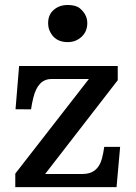

<svg xmlns="http://www.w3.org/2000/svg" viewBox="-20 -765 554 785"><path d="M42.5 0ZM42.5 -55.2 343.3 -441.9H189.9Q134.8 -441.9 116.2 -365.2Q110.4 -342.8 106.9 -317.9L43.5 -318.4L58.1 -495.1H461.4V-437L164.6 -53.7H318.4Q379.4 -53.7 396.5 -115.7Q402.3 -136.7 406.2 -164.6H471.2L456.5 0H42.5ZM256.8 -592.8Q203.6 -592.8 183.1 -638.7Q176.8 -652.8 176.8 -670.9Q176.8 -705.1 200 -724.9Q223.1 -744.6 256.8 -744.6Q290.5 -744.6 307.1 -730.5Q336.9 -705.1 336.9 -670.7Q336.9 -636.2 313.5 -614.5Q290 -592.8 256.8 -592.8Z"/></svg>

Font: Arbutus Slab
Style: Regular
Weight: 400
Version: Version 1.002; ttfautohint (v0.92) -l 10 -r 16 -G 200 -x 7 -